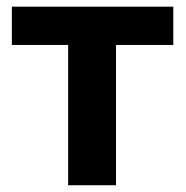

<svg xmlns="http://www.w3.org/2000/svg" viewBox="-20 -548 549 568"><path d="M492.7 -415H323.2V0H181.6V-415H15.1V-528.3H492.7Z"/></svg>

Font: Roboto
Style: Bold
Weight: 700
Designer: Google
Version: Version 2.134; 2016; ttfautohint (v1.6)